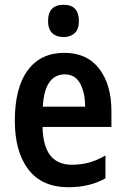

<svg xmlns="http://www.w3.org/2000/svg" viewBox="-20 -773 525 803"><path d="M249 -552Q344 -552 395 -485.5Q446 -419 446 -308V-242H158Q161 -84 280 -84Q319 -84 352 -93Q385 -102 421 -123V-27Q355 10 267 10Q155 10 98.5 -64.5Q42 -139 42 -268Q42 -406 96 -479Q150 -552 249 -552ZM251 -462Q210 -462 186.5 -429Q163 -396 159 -327H336Q336 -386 315 -424Q294 -462 251 -462ZM246 -753Q310 -753 310 -685Q310 -651 292.5 -634.5Q275 -618 246 -618Q216 -618 198.5 -634.5Q181 -651 181 -685Q181 -753 246 -753Z"/></svg>

Font: Noto Sans Myanmar UI Condensed SemiBold
Style: Regular
Weight: 600
Width: 3
Designer: Monotype Design Team
Foundry: Monotype Imaging Inc.
Version: Version 2.103; ttfautohint (v1.8.4.7-5d5b)